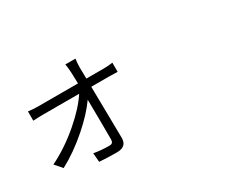

<svg xmlns="http://www.w3.org/2000/svg" viewBox="-125 -1114 1750 1491"><g transform="rotate(-30 750.0 -369.0)"><path d="M559.6 27.3Q475.6 27.3 403.3 21.5L396.5 -58.6Q466.8 -46.9 534.2 -46.9Q554.7 -46.9 562.5 -56.2Q570.3 -65.4 570.3 -85.9Q570.3 -244.1 567.4 -440.4Q502.9 -348.6 389.6 -249Q265.6 -140.6 140.6 -74.2L85 -137.7Q224.6 -206.1 354.5 -318.4Q470.7 -418.9 533.2 -513.7H210.9Q166 -513.7 120.1 -510.7V-593.8Q163.1 -587.9 210 -587.9H565.4Q563.5 -652.3 562.5 -682.6Q562.5 -687.5 561.5 -699.2Q558.6 -743.2 553.7 -764.6H644.5Q638.7 -723.6 638.7 -682.6L640.6 -587.9H793.9Q837.9 -587.9 877 -593.8V-511.7Q832 -513.7 796.9 -513.7H641.6Q646.5 -252.9 648.4 -50.8Q648.4 27.3 559.6 27.3Z"/></g></svg>

Font: Bpmf GenYo Gothic R
Style: R
Weight: 400
Foundry: But Ko
Version: Version 1.320